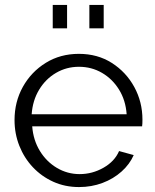

<svg xmlns="http://www.w3.org/2000/svg" viewBox="-20 -748 627 778"><path d="M300.2 10Q243.6 10 196 -11.5Q148.4 -33 113.1 -70.5Q77.9 -108 58.4 -157.1Q38.9 -206.3 38.9 -261.6Q38.9 -335.3 72.6 -396Q106.4 -456.7 165.4 -493.3Q224.4 -529.8 299.5 -529.8Q375.5 -529.8 433.4 -492.8Q491.3 -455.7 524.3 -395.2Q557.2 -334.7 557.2 -263.2Q557.2 -255.3 556.9 -247.9Q556.5 -240.4 555.8 -236H110.5Q114.8 -180.3 141.5 -136.5Q168.2 -92.8 210.7 -67.6Q253.2 -42.5 302.6 -42.5Q354.2 -42.5 399.5 -68.4Q444.8 -94.3 462.5 -135.9L521.8 -119.6Q505.6 -82.5 472.7 -53Q439.8 -23.4 395.3 -6.7Q350.9 10 300.2 10ZM108.3 -284.9H493.2Q489.2 -341.5 462.4 -384.8Q435.7 -428.1 393.4 -452.7Q351.2 -477.4 299.8 -477.4Q249.3 -477.4 207.1 -452.7Q164.9 -428.1 138.6 -384.6Q112.3 -341.2 108.3 -284.9ZM193.7 -633.2V-727.9H251.8V-633.2ZM342.1 -633.2V-727.9H400.2V-633.2Z"/></svg>

Font: Raleway Thin
Style: Regular
Weight: 100
Designer: Matt McInerney, Pablo Impallari, Rodrigo Fuenzalida
Foundry: Matt McInerney, Pablo Impallari, Rodrigo Fuenzalida
Version: Version 4.026